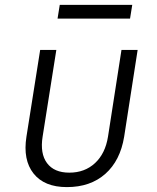

<svg xmlns="http://www.w3.org/2000/svg" viewBox="-20 -754 640 784"><path d="M253 10Q161 10 117 -45.5Q73 -101 88 -196L144 -550H210L154 -196Q143 -127 172 -88Q201 -49 263 -49Q326 -49 368 -88Q410 -127 421 -196L476 -550H542L487 -196Q471 -98 410 -44Q349 10 253 10ZM215 -678 224 -734H520L511 -678Z"/></svg>

Font: JetBrains Mono NL ExtraLight
Style: Italic
Weight: 200
Italic angle: -9°
Monospace: yes
Designer: Philipp Nurullin, Konstantin Bulenkov
Foundry: JetBrains
Version: Version 2.305; ttfautohint (v1.8.4.7-5d5b)